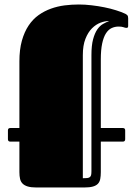

<svg xmlns="http://www.w3.org/2000/svg" viewBox="-20 -830 587 850"><path d="M426.3 -203.1V-68.4Q426.3 -50.8 423.8 -37.8Q421.4 -24.9 413.6 -16.6Q405.8 -8.3 391.4 -4.2Q377 0 353 0H141.1Q117.7 0 103 -4.4Q88.4 -8.8 80.1 -17.1Q71.8 -25.4 68.8 -38.1Q65.9 -50.8 65.9 -67.9V-203.1H25.4Q15.1 -203.1 15.1 -213.9V-252.9Q15.1 -263.2 25.4 -263.2H65.9V-558.1Q65.9 -610.8 76.9 -649.9Q87.9 -689 106.7 -717Q125.5 -745.1 150.9 -763.2Q176.3 -781.2 205.6 -791.7Q234.9 -802.2 266.4 -806.2Q297.9 -810.1 329.1 -810.1Q356 -810.1 385.5 -806.6Q415 -803.2 442.6 -797.6Q470.2 -792 494.1 -784.4Q518.1 -776.9 534.7 -769Q538.6 -767.1 543 -763.2Q547.4 -759.3 547.4 -749.5V-715.3Q547.4 -709 544.9 -707.8Q542.5 -706.5 540.5 -706.5Q534.2 -706.5 526.9 -709.5Q519.5 -712.4 504.9 -712.4Q488.8 -712.4 474.4 -705.8Q460 -699.2 449.2 -682.6Q438.5 -666 432.4 -637.7Q426.3 -609.4 426.3 -566.4V-263.2H523.9Q534.2 -263.2 534.2 -252.9V-213.9Q534.2 -203.1 523.9 -203.1ZM346.7 -41Q358.4 -41 365.7 -41.7Q373 -42.5 377.4 -45.7Q381.8 -48.8 383.3 -54.9Q384.8 -61 384.8 -72.3V-585.9Q384.8 -628.9 392.1 -656Q399.4 -683.1 410.6 -699.5Q421.9 -715.8 436 -723.9Q450.2 -731.9 463.4 -736.8Q445.8 -737.3 425.3 -729.7Q404.8 -722.2 387.2 -704.6Q369.6 -687 358.2 -658Q346.7 -628.9 346.7 -585.9Z"/></svg>

Font: Fascinate Inline
Style: Regular
Weight: 900
Designer: Astigmatic (AOETI)
Foundry: Astigmatic (AOETI)
Version: Version 1.000